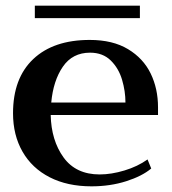

<svg xmlns="http://www.w3.org/2000/svg" viewBox="-20 -648 607 678"><path d="M474 -584H103V-628H474ZM538 -242H159Q161 -152 204.5 -92Q248 -32 332 -32Q373 -32 419.5 -46Q466 -60 501 -85L514 -53Q482 -26 425.5 -8Q369 10 303 10Q218 10 155.5 -22Q93 -54 59.5 -112.5Q26 -171 26 -248Q26 -372 97.5 -439.5Q169 -507 297 -507Q378 -507 432 -474.5Q486 -442 512 -388.5Q538 -335 538 -269ZM423 -286Q423 -326 411 -366.5Q399 -407 371 -434.5Q343 -462 298 -462Q236 -462 202 -412.5Q168 -363 161 -286Z"/></svg>

Font: Trirong SemiBold
Style: Regular
Weight: 600
Designer: Katatrad Team
Foundry: CadsonDemak
Version: Version 1.001